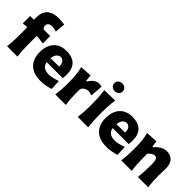

<svg xmlns="http://www.w3.org/2000/svg" viewBox="126 -1863 2892 2892"><g transform="rotate(45 1572.5 -416.5)"><path d="M93.8 0Q101.6 -60.1 105.2 -116.9Q108.9 -173.8 108.9 -244.6V-300.8Q108.9 -327.1 107.9 -357.2Q106.9 -387.2 106 -419.9L19 -408.7V-567.4H99.6Q99.1 -580.6 99.1 -593.3Q99.1 -606 99.1 -618.2Q99.1 -687.5 119.9 -732.4Q140.6 -777.3 175.5 -803Q210.4 -828.6 253.9 -838.9Q297.4 -849.1 343.3 -849.1Q376 -849.1 414.8 -845.5Q453.6 -841.8 472.2 -839.4L458 -674.8Q438 -681.6 409.7 -686.8Q381.3 -691.9 366.2 -691.9Q326.2 -691.9 302.7 -676Q279.3 -660.2 279.3 -619.1Q279.3 -605 286.1 -589.1Q293 -573.2 306.2 -567.4H445.8V-408.7Q407.7 -415 371.8 -419.4Q335.9 -423.8 300.8 -425.8V-244.6Q300.8 -173.8 304.2 -116.9Q307.6 -60.1 315.9 0Z M822.8 15.6Q710.4 15.6 639.9 -22.9Q569.3 -61.5 536.4 -129.4Q503.4 -197.3 503.4 -285.2Q503.4 -372.6 534.2 -439.9Q564.9 -507.3 626.7 -545.7Q688.5 -584 781.7 -584Q900.9 -584 967 -522Q1033.2 -460 1033.2 -330.1Q1033.2 -306.2 1031.5 -288.1Q1029.8 -270 1027.3 -252H686.5Q693.8 -198.7 732.9 -169.7Q772 -140.6 847.2 -140.6Q866.7 -140.6 895.8 -146.2Q924.8 -151.9 957 -160.9Q989.3 -169.9 1017.1 -180.2L1024.4 -18.1Q988.8 -8.8 939 3.4Q889.2 15.6 822.8 15.6ZM866.7 -337.9Q867.7 -394.5 845 -425.3Q822.3 -456.1 783.7 -458Q743.7 -455.6 716.8 -423.6Q689.9 -391.6 685.1 -334.5Z M1122.1 0Q1129.4 -60.1 1133.5 -116.9Q1137.7 -173.8 1137.7 -244.6V-300.8Q1137.7 -366.2 1130.9 -432.4Q1124 -498.5 1106.4 -567.4L1294.4 -577.1L1305.2 -475.1H1320.3Q1357.9 -534.2 1397.5 -559.1Q1437 -584 1473.6 -584Q1485.4 -584 1501.5 -581.8Q1517.6 -579.6 1532.2 -572.8L1516.1 -373.5Q1495.1 -380.4 1472.7 -385.5Q1450.2 -390.6 1436 -390.6Q1410.6 -390.6 1380.4 -375.7Q1350.1 -360.8 1328.6 -319.3V-233.9Q1328.6 -171.4 1332.5 -115.7Q1336.4 -60.1 1344.7 0Z M1630.1 -748.9Q1630.1 -786 1656.2 -808.5Q1682.2 -831.1 1718.7 -831.1Q1755.8 -831.1 1781.9 -808.5Q1807.9 -786 1807.9 -748.9Q1807.9 -711.9 1781.9 -689.6Q1755.8 -667.3 1718.7 -667.3Q1682.2 -667.3 1656.2 -689.6Q1630.1 -711.9 1630.1 -748.9ZM1600.1 0Q1607.4 -60.1 1611.6 -116.9Q1615.7 -173.8 1615.7 -244.6V-300.8Q1615.7 -358.9 1613.5 -403.8Q1611.3 -448.7 1607.4 -488Q1603.5 -527.3 1598.1 -567.4L1824.2 -572.8Q1818.8 -532.2 1814.9 -492.2Q1811 -452.1 1809.1 -406Q1807.1 -359.9 1807.1 -300.8V-244.6Q1807.1 -173.8 1810.8 -116.9Q1814.5 -60.1 1822.8 0Z M2227.1 15.6Q2114.7 15.6 2044.2 -22.9Q1973.6 -61.5 1940.7 -129.4Q1907.7 -197.3 1907.7 -285.2Q1907.7 -372.6 1938.5 -439.9Q1969.2 -507.3 2031 -545.7Q2092.8 -584 2186 -584Q2305.2 -584 2371.3 -522Q2437.5 -460 2437.5 -330.1Q2437.5 -306.2 2435.8 -288.1Q2434.1 -270 2431.6 -252H2090.8Q2098.1 -198.7 2137.2 -169.7Q2176.3 -140.6 2251.5 -140.6Q2271 -140.6 2300 -146.2Q2329.1 -151.9 2361.3 -160.9Q2393.6 -169.9 2421.4 -180.2L2428.7 -18.1Q2393.1 -8.8 2343.3 3.4Q2293.5 15.6 2227.1 15.6ZM2271 -337.9Q2272 -394.5 2249.3 -425.3Q2226.6 -456.1 2188 -458Q2147.9 -455.6 2121.1 -423.6Q2094.2 -391.6 2089.4 -334.5Z M2526.4 0Q2533.7 -60.1 2537.8 -116.9Q2542 -173.8 2542 -244.6V-300.8Q2542 -366.2 2535.2 -432.4Q2528.3 -498.5 2510.7 -567.4L2698.7 -577.1L2710 -479.5H2725.6Q2760.7 -522.5 2811.3 -553.2Q2861.8 -584 2912.6 -584Q2998 -584 3043.7 -533.7Q3089.4 -483.4 3089.4 -382.3Q3089.4 -345.2 3087.2 -310.1Q3085 -274.9 3085 -244.6Q3085 -173.8 3088.1 -116.9Q3091.3 -60.1 3101.1 0H2880.4Q2886.7 -60.1 2890.1 -115.7Q2893.6 -171.4 2893.6 -233.9V-297.9Q2893.6 -354.5 2879.4 -382.3Q2865.2 -410.2 2828.6 -410.2Q2809.6 -410.2 2780.8 -391.1Q2752 -372.1 2732.9 -347.7V-233.9Q2732.9 -171.4 2736.8 -115.7Q2740.7 -60.1 2749 0Z"/></g></svg>

Font: Pinar-DS4-FD ExtraBold
Style: Regular
Weight: 800
Designer: Amin Abedi
Version: Version 3.000